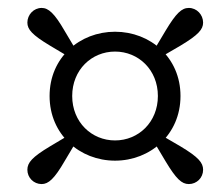

<svg xmlns="http://www.w3.org/2000/svg" viewBox="-20 -571 551 484"><path d="M387 -428 435 -456C480 -483 492 -497 492 -514C492 -534 476 -551 456 -551C438 -551 424 -538 397 -493L369 -446L387 -428ZM162 -329C162 -395 211 -441 270 -441C329 -441 378 -395 378 -329C378 -263 329 -217 270 -217C211 -217 162 -263 162 -329ZM105 -329C105 -232 181 -166 270 -166C359 -166 435 -232 435 -329C435 -426 359 -491 270 -491C181 -491 105 -426 105 -329ZM171 -446 143 -493C117 -538 102 -551 85 -551C65 -551 49 -534 49 -514C49 -497 61 -483 106 -456L153 -428L171 -446ZM153 -230 106 -202C61 -175 49 -161 49 -143C49 -123 65 -107 85 -107C102 -107 117 -120 143 -165L171 -212L153 -230ZM369 -212 397 -165C424 -120 438 -107 456 -107C476 -107 492 -123 492 -143C492 -161 480 -175 435 -202L387 -230L369 -212Z"/></svg>

Font: Source Serif 4 Variable
Style: Italic
Weight: 400
Italic angle: -12°
Designer: Frank Grießhammer
Foundry: Adobe Systems Incorporated
Version: Version 4.004;hotconv 1.0.116;makeotfexe 2.5.65601